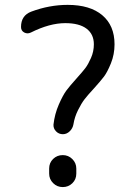

<svg xmlns="http://www.w3.org/2000/svg" viewBox="-20 -760 540 780"><path d="M105.5 -627.9Q91.8 -621.1 78.6 -627.9Q65.4 -634.8 65.4 -650.4Q65.4 -697.3 107.4 -712.9Q180.7 -740.2 254.9 -740.2Q345.7 -740.2 395.5 -698.2Q445.3 -656.2 445.3 -580.1Q445.3 -539.1 430.7 -502.9Q416 -466.8 402.3 -448.7Q388.7 -430.7 360.4 -399.4Q335.9 -373 323.2 -356.4Q310.5 -339.8 296.9 -312.5Q283.2 -285.2 278.3 -254.9Q275.4 -238.3 263.2 -226.6Q251 -214.8 235.4 -214.8Q218.8 -214.8 207.5 -226.6Q196.3 -238.3 197.3 -253.9Q202.1 -296.9 218.8 -335Q235.4 -373 249.5 -392.1Q263.7 -411.1 291 -441.4Q316.4 -469.7 327.1 -483.9Q337.9 -498 349.6 -524.4Q361.3 -550.8 361.3 -580.1Q361.3 -621.1 331.5 -643.6Q301.8 -666 245.1 -666Q181.6 -666 105.5 -627.9ZM290 -75.2V-54.7Q290 -31.2 273.9 -15.6Q257.8 0 234.9 0Q211.9 0 195.8 -16.1Q179.7 -32.2 179.7 -54.7V-75.2Q179.7 -98.6 195.8 -114.3Q211.9 -129.9 234.9 -129.9Q257.8 -129.9 273.9 -113.8Q290 -97.7 290 -75.2Z"/></svg>

Font: Rounded Mgen+ 2m regular
Style: Regular
Weight: 400
Designer: [Source Han Sans]
Ryoko NISHIZUKA  (kana & ideographs); Paul D. Hunt (Latin, Greek & Cyrillic); Wenlong ZHANG  (bopomofo
Version: Version 1.059.20150602